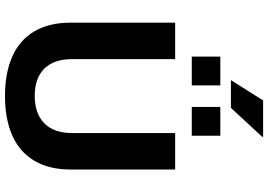

<svg xmlns="http://www.w3.org/2000/svg" viewBox="-176 -912 1099 788"><g transform="rotate(90 374.0 -517.5)"><path d="M373.2 12Q279.3 12 211.8 -17.8Q144.3 -47.5 108.3 -108.1Q72.4 -168.7 72.4 -259V-686.4H222.2V-262.8Q222.2 -189 261.2 -149.5Q300.2 -110 373 -110Q445.7 -110 485.6 -149.5Q525.5 -189 525.5 -262.8V-686.4H675.3V-259Q675.3 -168.7 639.1 -108.1Q602.9 -47.5 535.4 -17.8Q467.9 12 373.2 12ZM211.7 -754.6V-871.7H330V-754.6ZM418.3 -754.6V-871.7H536.7V-754.6ZM308.3 -915.2 391.7 -1047.4H540.3L541.5 -1044.2L422.2 -915.2Z"/></g></svg>

Font: Archivo SemiBold
Style: Regular
Weight: 600
Designer: Hector Gatti
Foundry: Omnibus-Type
Version: Version 2.001